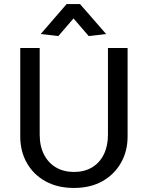

<svg xmlns="http://www.w3.org/2000/svg" viewBox="-20 -917 730 948"><path d="M176 -680H80V-243Q80 -170 112.5 -112.5Q145 -55 204.5 -22Q264 11 345 11Q427 11 486 -22.5Q545 -56 577.5 -113.5Q610 -171 610 -243V-680H513V-252Q513 -196 492.5 -154.5Q472 -113 434.5 -90.5Q397 -68 345 -68Q295 -68 257 -90Q219 -112 197.5 -153.5Q176 -195 176 -252ZM343 -826 418 -739 504 -749 375 -897H309L181 -749L268 -739Z"/></svg>

Font: Catamaran Thin Medium
Style: Regular
Weight: 500
Version: Version 2.000